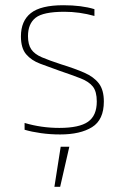

<svg xmlns="http://www.w3.org/2000/svg" viewBox="-20 -504 477 734"><path d="M210 10Q172 10 136.5 5Q101 0 74 -8V-34Q138 -15 207 -15Q283 -15 316.5 -38.5Q350 -62 350 -116Q350 -154 335 -173Q320 -192 288 -204.5Q256 -217 206 -234Q167 -248 133.5 -260.5Q100 -273 80 -296.5Q60 -320 60 -365Q60 -424 98 -454Q136 -484 222 -484Q292 -484 341 -469V-443Q284 -459 226 -459Q145 -459 116 -436Q87 -413 87 -366Q87 -334 99.5 -315.5Q112 -297 140 -285Q168 -273 214 -258Q266 -242 302.5 -226Q339 -210 358 -185Q377 -160 377 -116Q377 -46 332 -18Q287 10 210 10ZM188 210 212 57H245L210 210Z"/></svg>

Font: Kanit Thin
Style: Regular
Weight: 250
Designer: Katatrad Team
Foundry: CadsonDemak
Version: Version 2.000; ttfautohint (v1.8.3)